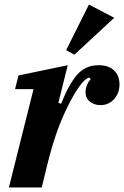

<svg xmlns="http://www.w3.org/2000/svg" viewBox="-20 -822 544 842"><path d="M127 -431H46L61 -491L277 -536L236 -371L248 -367Q282 -453 318.5 -494.5Q355 -536 412 -536Q457 -536 480.5 -513Q504 -490 504 -452Q504 -434 498.5 -418Q493 -402 482 -389Q471 -376 455.5 -368.5Q440 -361 421 -361Q393 -361 374 -376.5Q355 -392 355 -418Q355 -433 361.5 -449Q368 -465 378 -475L371 -482Q352 -477 326.5 -441Q301 -405 272 -345Q246 -292 225 -230Q204 -168 187 -98L163 0H19ZM270 -602 370 -802 481 -744 306 -582Z"/></svg>

Font: IBM Plex Serif
Style: Bold Italic
Weight: 700
Italic angle: -14°
Designer: Mike Abbink, Paul van der Laan, Pieter van Rosmalen
Foundry: Bold Monday
Version: Version 3.001